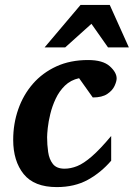

<svg xmlns="http://www.w3.org/2000/svg" viewBox="-20 -742 540 774"><path d="M450.2 -425.8Q450.2 -414.1 441.9 -395.8Q433.6 -377.4 412.6 -363.3Q391.6 -349.1 354 -349.1L298.8 -426.8Q265.1 -419.4 241.9 -397Q218.8 -374.5 204.6 -344.2Q190.4 -314 182.9 -283Q175.3 -252 172.6 -226.6Q169.9 -201.2 169.9 -189Q169.9 -158.7 174.1 -129.4Q178.2 -100.1 193.1 -81.1Q208 -62 240.2 -62Q265.1 -62 291.3 -72.5Q317.4 -83 350.3 -111.6Q383.3 -140.1 428.2 -193.8V-94.2Q386.7 -45.9 333.5 -16.8Q280.3 12.2 209 12.2Q117.7 12.2 75.4 -40.3Q33.2 -92.8 33.2 -178.2Q33.2 -243.2 53.5 -301.3Q73.7 -359.4 112.5 -404.1Q151.4 -448.7 207.3 -474.4Q263.2 -500 335 -500Q394.5 -500 422.4 -475.1Q450.2 -450.2 450.2 -425.8ZM499.5 -550.8H415.5L348.6 -646L242.7 -550.8H159.7L304.7 -722.2H422.4Z"/></svg>

Font: Charis
Style: Bold Italic
Weight: 700
Italic angle: -11°
Designer: Walt Agee, Miriam Martin, Annie Olsen, Victor Gaultney, Lorna Priest, Alan Ward, Bob Hallissy, Martin Hosken, Sharon Cor
Foundry: SIL Global
Version: Version 7.000